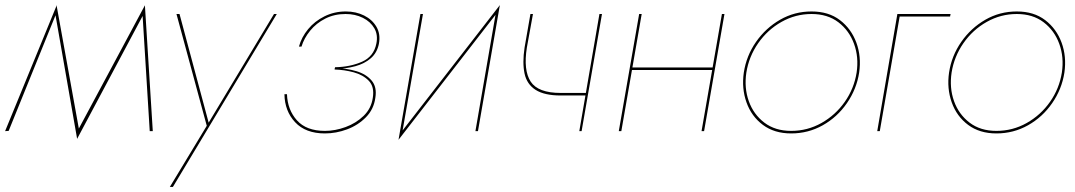

<svg xmlns="http://www.w3.org/2000/svg" viewBox="-43 -515 4221 754"><path d="M517 -454 526 -495 557 0H545ZM526 -494 518 -454 260 30 266 -9ZM175 -455 179 -495 267 -8 260 31ZM180 -495 175 -455 -9 -1 -23 0Z M636 219H624L769 -21L650 -460H662L780 -20L769 -21L1033 -460H1044Z M1273 -251Q1332 -252 1378.5 -272.5Q1425 -293 1435 -344Q1442 -378 1427 -404Q1412 -430 1382 -445Q1352 -460 1314 -460Q1270 -460 1234.5 -442Q1199 -424 1175 -394.5Q1151 -365 1141 -332H1131Q1141 -369 1167 -400.5Q1193 -432 1231.5 -451Q1270 -470 1315 -470Q1355 -470 1387 -454Q1419 -438 1435.5 -409.5Q1452 -381 1445 -343Q1438 -308 1413.5 -286.5Q1389 -265 1352.5 -255Q1316 -245 1271 -244ZM1233 9Q1157 9 1116 -35Q1075 -79 1074 -145H1084Q1086 -84 1123 -42.5Q1160 -1 1233 -1Q1273 -1 1314 -16Q1355 -31 1385 -60Q1415 -89 1421 -131Q1428 -174 1405.5 -197.5Q1383 -221 1346 -231Q1309 -241 1271 -242L1272 -248Q1318 -247 1356.5 -235.5Q1395 -224 1416.5 -198.5Q1438 -173 1431 -131Q1425 -86 1394 -54.5Q1363 -23 1320 -7Q1277 9 1233 9Z M1522 34 1532 5 1920 -495 1910 -466ZM1535 15 1522 34 1608 -460H1618ZM1834 0H1824L1906 -475L1920 -495Z M2159 -150H2265L2263 -140H2159ZM2321 -460 2241 0H2232L2311 -460ZM2026 -328Q2012 -239 2041 -194.5Q2070 -150 2159 -150V-140Q2095 -140 2060.5 -162Q2026 -184 2017 -226Q2008 -268 2017 -328L2040 -460H2050Z M2437 -250H2758L2756 -240H2436ZM2802 -460 2722 0H2712L2792 -460ZM2477 -460 2397 0H2387L2467 -460Z M2878 -230Q2888 -296 2926 -350.5Q2964 -405 3020.5 -437.5Q3077 -470 3144 -470Q3211 -470 3255.5 -436Q3300 -402 3320 -347.5Q3340 -293 3331 -230Q3321 -165 3283 -110Q3245 -55 3188 -23Q3131 9 3064 9Q2998 9 2953 -24.5Q2908 -58 2888.5 -113Q2869 -168 2878 -230ZM2888 -230Q2879 -170 2897.5 -118Q2916 -66 2958.5 -33.5Q3001 -1 3064 -1Q3128 -1 3183 -32Q3238 -63 3274.5 -115Q3311 -167 3321 -230Q3330 -290 3311 -342.5Q3292 -395 3249.5 -427.5Q3207 -460 3144 -460Q3081 -460 3026 -429Q2971 -398 2934.5 -345.5Q2898 -293 2888 -230Z M3690 -460 3688 -450H3490L3412 0H3402L3481 -460Z M3684 -230Q3694 -296 3732 -350.5Q3770 -405 3826.5 -437.5Q3883 -470 3950 -470Q4017 -470 4061.5 -436Q4106 -402 4126 -347.5Q4146 -293 4137 -230Q4127 -165 4089 -110Q4051 -55 3994 -23Q3937 9 3870 9Q3804 9 3759 -24.5Q3714 -58 3694.5 -113Q3675 -168 3684 -230ZM3694 -230Q3685 -170 3703.5 -118Q3722 -66 3764.5 -33.5Q3807 -1 3870 -1Q3934 -1 3989 -32Q4044 -63 4080.5 -115Q4117 -167 4127 -230Q4136 -290 4117 -342.5Q4098 -395 4055.5 -427.5Q4013 -460 3950 -460Q3887 -460 3832 -429Q3777 -398 3740.5 -345.5Q3704 -293 3694 -230Z"/></svg>

Font: Jost Thin
Style: Italic
Weight: 200
Italic angle: -5°
Version: Version 3.710